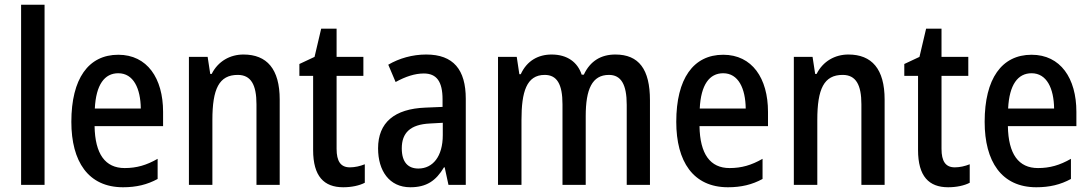

<svg xmlns="http://www.w3.org/2000/svg" viewBox="-20 -780 4601 810"><path d="M168 0V-760H69V0Z M479 -549C353 -549 281 -448 281 -266C281 -99 352 10 499 10C555 10 601 -1 645 -25V-110C598 -83 556 -71 506 -71C424 -71 381 -130 379 -248H668V-308C668 -450 601 -549 479 -549ZM479 -471C543 -471 573 -407 574 -322H380C385 -423 421 -471 479 -471Z M1007 -550C951 -550 900 -522 873 -468H867L856 -540H777V0H876V-274C876 -405 904 -464 983 -464C1039 -464 1062 -422 1062 -340V0H1160V-360C1160 -489 1106 -550 1007 -550Z M1456 -74C1417 -74 1400 -100 1400 -152V-460H1513V-540H1400V-659H1335L1307 -540L1243 -510V-460H1301V-147C1301 -36 1347 10 1428 10C1463 10 1496 3 1519 -9V-87C1499 -79 1477 -74 1456 -74Z M1778 -550C1720 -550 1664 -534 1618 -507L1649 -434C1691 -457 1730 -470 1768 -470C1822 -470 1847 -436 1847 -361V-329L1775 -326C1644 -321 1575 -263 1575 -154C1575 -60 1622 10 1711 10C1779 10 1819 -17 1853 -74H1856L1872 0H1945V-363C1945 -486 1893 -550 1778 -550ZM1794 -259 1848 -262V-210C1848 -120 1806 -69 1745 -69C1702 -69 1675 -95 1675 -154C1675 -219 1710 -255 1794 -259Z M2576 -550C2516 -550 2470 -523 2443 -465H2434C2417 -517 2374 -550 2307 -550C2251 -550 2203 -524 2177 -467H2171L2160 -540H2081V0H2180V-274C2180 -392 2201 -464 2278 -464C2329 -464 2353 -426 2353 -340V0H2451V-290C2451 -404 2478 -464 2549 -464C2600 -464 2624 -424 2624 -338V0H2722V-357C2722 -488 2675 -550 2576 -550Z M3031 -549C2905 -549 2833 -448 2833 -266C2833 -99 2904 10 3051 10C3107 10 3153 -1 3197 -25V-110C3150 -83 3108 -71 3058 -71C2976 -71 2933 -130 2931 -248H3220V-308C3220 -450 3153 -549 3031 -549ZM3031 -471C3095 -471 3125 -407 3126 -322H2932C2937 -423 2973 -471 3031 -471Z M3559 -550C3503 -550 3452 -522 3425 -468H3419L3408 -540H3329V0H3428V-274C3428 -405 3456 -464 3535 -464C3591 -464 3614 -422 3614 -340V0H3712V-360C3712 -489 3658 -550 3559 -550Z M4008 -74C3969 -74 3952 -100 3952 -152V-460H4065V-540H3952V-659H3887L3859 -540L3795 -510V-460H3853V-147C3853 -36 3899 10 3980 10C4015 10 4048 3 4071 -9V-87C4051 -79 4029 -74 4008 -74Z M4332 -549C4206 -549 4134 -448 4134 -266C4134 -99 4205 10 4352 10C4408 10 4454 -1 4498 -25V-110C4451 -83 4409 -71 4359 -71C4277 -71 4234 -130 4232 -248H4521V-308C4521 -450 4454 -549 4332 -549ZM4332 -471C4396 -471 4426 -407 4427 -322H4233C4238 -423 4274 -471 4332 -471Z"/></svg>

Font: Noto Sans Sinhala Condensed Medium
Style: Regular
Weight: 500
Width: 3
Designer: Jelle Bosma - Monotype Design Team
Foundry: Monotype Imaging Inc.
Version: Version 2.006